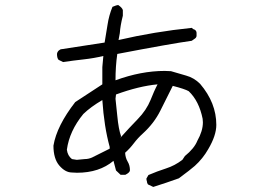

<svg xmlns="http://www.w3.org/2000/svg" viewBox="-20 -672 1040 758"><path d="M455 -128Q490 -167 524 -202Q558 -237 574.5 -277.5Q591 -318 595.5 -326Q600 -334 602 -339Q528 -332 438 -299L436 -282L443 -215Q448 -162 458 -134ZM283 -41 315 -44Q329 -44 343 -50L413 -85V-92Q391 -172 384 -277Q338 -250 309 -222Q254 -155 244 -81Q247 -57 264 -44ZM585 66 564 56Q560 50 560 44Q558 39 558 33L566 19Q601 4 635.5 -7Q670 -18 700 -41L710 -56Q747 -86 759 -116Q781 -155 781 -189L780 -203Q766 -273 725 -312Q709 -321 662 -333Q638 -285 613 -235Q588 -185 544 -145Q524 -127 508.5 -106.5Q493 -86 474 -69Q475 -49 484 -34Q493 -19 493 0Q493 9 475 18H456L438 1L428 -37Q372 10 284 10L264 9Q238 9 214.5 -18Q191 -45 191 -97Q204 -175 277 -269L384 -339V-407L388 -451Q351 -442 310 -437.5Q269 -433 229 -427L211 -436Q205 -443 205 -459Q206 -467 212 -472.5Q218 -478 224 -478L393 -504Q399 -537 404.5 -574Q410 -611 424 -645Q440 -652 447 -652Q463 -641 465 -632V-610Q455 -571 453 -541Q451 -527 448 -514Q590 -547 737 -562L743 -557Q755 -554 756 -543V-530Q755 -523 748.5 -519Q742 -515 737 -511Q657 -500 443 -459Q436 -410 436 -355Q537 -392 630 -392L655 -391Q684 -382 715 -373.5Q746 -365 770 -341Q834 -266 834 -179Q834 -137 802 -83Q781 -46 749 -17Q732 -2 686 32Q636 50 585 66Z"/></svg>

Font: Yozai
Style: Regular
Weight: 400
Designer: LXGW / Y.OzVox
Foundry: LXGW / Y.OzVox
Version: Version 0.861;October 22, 2024